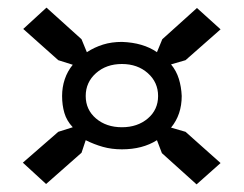

<svg xmlns="http://www.w3.org/2000/svg" viewBox="-20 -598 640 504"><path d="M40 -171 101 -115 194 -197 205 -230C219.7 -222.7 234.7 -216.8 250 -212.5C265.3 -208.2 282 -206 300 -206C336 -206 366.7 -214 392 -230L405 -196L496 -114L559 -170L467 -252L429 -263C447.7 -285.7 457 -313.3 457 -346C456.3 -362 453.8 -377 449.5 -391C445.2 -405 438.3 -417.7 429 -429L467 -440L559 -521L497 -577L406 -495L392 -461C368 -477.7 337.3 -486.7 300 -488C282 -488 265.5 -485.7 250.5 -481C235.5 -476.3 221.3 -469.7 208 -461L194 -495L102 -578L41 -522L133 -440L171 -428C161.7 -416.7 154.7 -404 150 -390C145.3 -376 143 -361.3 143 -346C143 -330 145 -315.2 149 -301.5C153 -287.8 160.3 -275.3 171 -264L133 -252ZM300 -264C272.7 -264 250 -271.7 232 -287C214 -302.3 205 -322 205 -346C205 -370 214 -390 232 -406C250 -422 272.7 -430 300 -430C327.3 -430 350 -422 368 -406C386 -390 395 -370 395 -346C395 -322 386 -302.3 368 -287C350 -271.7 327.3 -264 300 -264Z"/></svg>

Font: PT Serif Caption
Style: Italic
Weight: 400
Italic angle: -12°
Designer: A.Korolkova, O.Umpeleva, V.Yefimov
Foundry: ParaType Ltd
Version: Version 1.000W OFL